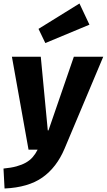

<svg xmlns="http://www.w3.org/2000/svg" viewBox="-41 -855 610 1097"><path d="M27 -531H192L232 -110H236L381 -531H549L328 -6Q283 101 202 158.5Q121 216 -15 222L-21 108Q22 104 53 95.5Q84 87 107 74Q130 61 146 42.5Q162 24 174 0H122ZM179 -690 413 -835 470 -714 218 -609Z"/></svg>

Font: Szlgxwxxxixliatcpuztgldltzi
Style: Regular
Weight: 700
Italic angle: -8°
Designer: Carrois Corporate & Edenspiekermann
Foundry: Carrois Corporate GbR & Edenspiekermann AG
Version: Version 2.001